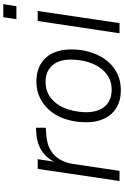

<svg xmlns="http://www.w3.org/2000/svg" viewBox="187 -936 757 1171"><g transform="rotate(-90 565.5 -350.5)"><path d="M47 0 121 -499H180L163 -384H158Q179 -436 223.5 -469Q268 -502 333 -507L372 -510V-450L321 -446Q268 -441 233 -419.5Q198 -398 178 -363Q158 -328 151 -283L109 0Z M602 8Q536 8 491 -20.5Q446 -49 424 -101.5Q402 -154 406 -225Q409 -286 427 -337Q445 -388 477.5 -426Q510 -464 554.5 -485.5Q599 -507 653 -507Q719 -507 764 -478.5Q809 -450 831 -397.5Q853 -345 849 -273Q846 -213 827.5 -162Q809 -111 777 -72.5Q745 -34 700.5 -13Q656 8 602 8ZM604 -48Q659 -48 699 -78.5Q739 -109 761.5 -161.5Q784 -214 787 -278Q792 -361 755.5 -406Q719 -451 651 -451Q596 -451 555.5 -420.5Q515 -390 493 -338Q471 -286 467 -220Q463 -139 499 -93.5Q535 -48 604 -48Z M1034 -629 1046 -709H1126L1113 -629ZM948 0 1023 -499H1084L1010 0Z"/></g></svg>

Font: Nunitoga
Style: Light Italic
Weight: 300
Italic angle: -9°
Designer: Vernon Adams
Foundry: Vernon Adams
Version: Version 1.0